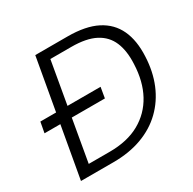

<svg xmlns="http://www.w3.org/2000/svg" viewBox="-154 -859 1025 1019"><g transform="rotate(-30 358.0 -350.0)"><path d="M20 -316 32 -381H401L390 -316ZM61 0 185 -700H383Q493 -700 561.5 -665Q630 -630 661 -563.5Q692 -497 687 -401Q683 -311 652.5 -237.5Q622 -164 567 -110.5Q512 -57 434.5 -28.5Q357 0 260 0ZM142 -58H270Q379 -58 454 -100Q529 -142 570 -217.5Q611 -293 615 -397Q619 -476 596 -530.5Q573 -585 518.5 -613.5Q464 -642 372 -642H244Z"/></g></svg>

Font: DM Sans Light
Style: Italic
Weight: 300
Italic angle: -10°
Designer: Colophon Foundry, Jonny Pinhorn
Foundry: Colophon Foundry
Version: Version 4.004;gftools[0.9.30]